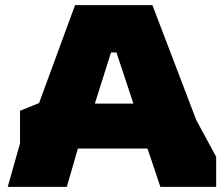

<svg xmlns="http://www.w3.org/2000/svg" viewBox="-20 -727 871 747"><path d="M10 0 58 -169V-296L132 -326L272 -707H573L744 -259L821 -117V0H604L554 -149H283L240 0ZM349 -324H499L433 -523H412Z"/></svg>

Font: Rowdies
Style: Bold
Weight: 700
Designer: Jaikishan Patel
Version: Version 1.000; ttfautohint (v1.8.3)